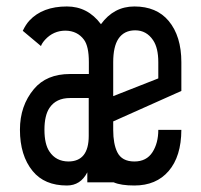

<svg xmlns="http://www.w3.org/2000/svg" viewBox="-20 -567 626 597"><path d="M543.9 -163.1Q543.5 -80.6 504.4 -35.2Q465.8 9.8 397.9 9.8Q356 9.8 333.5 0H251.5V-31.2Q230.5 9.8 188 9.8Q118.2 9.8 81.5 -35.2Q42 -83.5 42 -163.6Q42 -238.3 85.4 -290Q124.5 -336.9 197.8 -336.9H256.3V-374Q256.3 -422.9 241.2 -443.4Q220.7 -471.2 183.6 -471.7Q146 -471.7 120.1 -443.4Q110.4 -432.6 107.4 -423.8L50.8 -471.2Q60.1 -490.7 71.3 -502.9Q112.3 -546.9 188 -546.9Q252.9 -546.9 293.9 -491.7Q334 -546.9 397.9 -546.9Q466.8 -546.9 504.4 -502Q543.9 -454.6 543.9 -373.5V-284.2L332 -189.5V-163.1Q332 -119.6 344.7 -93.8Q358.9 -64.9 397.9 -64.9Q435.5 -64.9 454.1 -93.8Q472.2 -122.1 472.2 -163.1ZM332 -268.1 472.2 -323.2V-373.5Q472.2 -418 456.1 -441.9Q435.5 -472.7 400.4 -472.7Q365.7 -472.7 348.1 -446.3Q332 -421.9 332 -373.5ZM255.9 -262.2H197.8Q154.3 -262.2 133.8 -231.4Q118.2 -208 118.2 -163.6Q118.2 -118.7 133.8 -95.7Q153.8 -65.4 192.4 -64.9Q255.9 -64.9 255.9 -144.5Z"/></svg>

Font: Consola Mono
Style: Book
Weight: 400
Monospace: yes
Version: Version 2.001